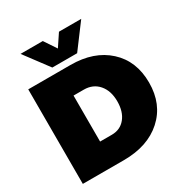

<svg xmlns="http://www.w3.org/2000/svg" viewBox="-207 -1078 1173 1233"><g transform="rotate(-30 379.5 -461.5)"><path d="M121 -923H286L346 -833L406 -923H571L438 -745H254ZM363 -701Q536 -701 640 -606Q744 -511 744 -351Q744 -191 638 -95.5Q532 0 354 0H50V-701ZM369 -180Q432 -180 469.5 -226Q507 -272 507 -349Q507 -427 466.5 -474Q426 -521 358 -521H282V-180Z"/></g></svg>

Font: MontserratBlack
Style: Regular
Weight: 900
Designer: Julieta Ulanovsky
Foundry: Julieta Ulanovsky
Version: Version 4.000